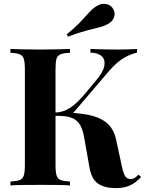

<svg xmlns="http://www.w3.org/2000/svg" viewBox="-20 -962 761 996"><path d="M488 -934Q509 -946 533.5 -940.5Q558 -935 569 -912Q579 -893 571.5 -872Q564 -851 541 -838Q519 -826 492 -819.5Q465 -813 427 -803Q389 -793 333 -772L326 -784Q374 -823 400.5 -852Q427 -881 446 -901.5Q465 -922 488 -934ZM343 -708V-688Q311 -687 294.5 -680.5Q278 -674 273 -656.5Q268 -639 268 -602V-106Q268 -70 273.5 -52Q279 -34 295 -28Q311 -22 343 -20V0Q316 -2 275 -2.5Q234 -3 192 -3Q144 -3 101.5 -2.5Q59 -2 34 0V-20Q66 -22 82 -28Q98 -34 103.5 -52Q109 -70 109 -106V-602Q109 -639 103.5 -656.5Q98 -674 81.5 -680.5Q65 -687 34 -688V-708Q59 -707 101.5 -706Q144 -705 192 -705Q234 -705 275 -706Q316 -707 343 -708ZM297 -378Q377 -378 436.5 -366.5Q496 -355 532.5 -325.5Q569 -296 582 -239L611 -105Q619 -64 629 -48.5Q639 -33 659 -33Q671 -34 679.5 -39.5Q688 -45 698 -56L712 -44Q685 -14 654 0Q623 14 579 14Q525 14 490 -8.5Q455 -31 444 -94L417 -247Q410 -287 396.5 -312Q383 -337 356 -349Q329 -361 281 -361H242V-378ZM264 -361V-378Q307 -379 342 -401.5Q377 -424 417 -471L476 -542Q515 -587 521 -619.5Q527 -652 508 -670Q489 -688 449 -689V-708Q473 -707 496 -706.5Q519 -706 543 -705.5Q567 -705 596 -705Q626 -705 649.5 -706Q673 -707 691 -708V-689Q658 -682 622 -661Q586 -640 545 -593L347 -361Z"/></svg>

Font: Playfair Display
Style: Bold
Weight: 700
Designer: Claus Eggers Sørensen
Foundry: Claus Eggers Sørensen
Version: Version 1.203